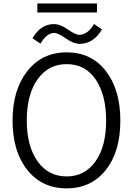

<svg xmlns="http://www.w3.org/2000/svg" viewBox="-20 -1044 749 1082"><path d="M50.8 0ZM163.1 -828.1Q209 -908.2 284.2 -908.2Q319.3 -908.2 362.3 -877.9Q405.3 -847.7 427.7 -847.7Q451.2 -847.7 473.6 -865.2Q496.1 -882.8 509.8 -909.2L554.7 -877.9Q505.9 -796.9 429.7 -796.9Q394.5 -796.9 350.6 -827.6Q306.6 -858.4 286.1 -858.4Q243.2 -858.4 208 -797.9ZM190.4 -973.6V-1024.4H526.4V-973.6ZM50.8 -365.2Q50.8 -537.1 133.8 -643.1Q216.8 -749 355.5 -749Q495.1 -749 576.7 -643.6Q658.2 -538.1 658.2 -364.3Q658.2 -188.5 575.7 -85.4Q493.2 17.6 355.5 17.6Q216.8 17.6 133.8 -86.4Q50.8 -190.4 50.8 -365.2ZM130.9 -365.2Q130.9 -220.7 191.4 -135.3Q252 -49.8 355.5 -49.8Q457 -49.8 517.6 -133.8Q578.1 -217.8 578.1 -364.3Q578.1 -508.8 519.5 -595.7Q460.9 -682.6 355.5 -682.6Q252 -682.6 191.4 -596.7Q130.9 -510.7 130.9 -365.2Z"/></svg>

Font: Batunionen A1
Style: Regular
Weight: 400
Designer: HanYang I&C Co.,Ltd.
Foundry: HanYang I&C Co.,Ltd.
Version: Version 2.50; ttfautohint (v1.6)